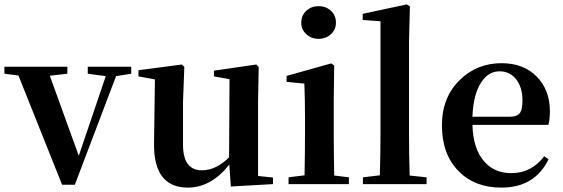

<svg xmlns="http://www.w3.org/2000/svg" viewBox="-28 -839 2566 875"><path d="M570 -503 501 -492 313 3H255L56 -495L-8 -503V-535H279V-503L199 -494L331 -129L454 -492L372 -503V-535H570Z M1216 -30V0L1024 11L1017 -89Q934 16 828 16Q671 16 674 -187L678 -477L603 -491V-519L801 -545L812 -534L806 -374V-180Q806 -63 892 -63Q957 -63 1016 -122L1018 -478L947 -491V-517L1140 -545L1151 -534L1148 -374V-37Z M1368 -683Q1345 -704 1345 -736Q1345 -769 1368 -790Q1391 -811 1424 -811Q1457 -811 1480 -790Q1503 -769 1503 -736Q1503 -704 1480 -683Q1457 -662 1424 -662Q1391 -662 1368 -683ZM1562 -31V0H1287V-31L1360 -40Q1362 -154 1362 -235V-306Q1362 -383 1359 -458L1278 -466V-493L1481 -550L1495 -541L1493 -385V-235Q1493 -153 1495 -39Z M1916 -31V0H1626V-31L1703 -40Q1706 -135 1706 -235V-742L1625 -748V-776L1826 -819L1840 -810L1836 -651V-235Q1836 -135 1839 -39Z M2296 -307Q2329 -307 2342 -325Q2353 -341 2353 -381Q2353 -441 2324 -478Q2295 -514 2249 -514Q2198 -514 2166 -465Q2129 -411 2125 -307ZM2125 -270Q2128 -160 2179 -103Q2225 -50 2302 -50Q2395 -50 2452 -127L2472 -113Q2409 16 2257 16Q2136 16 2063 -58Q1986 -135 1986 -268Q1986 -397 2070 -477Q2147 -551 2258 -551Q2359 -551 2419 -489Q2478 -428 2478 -332Q2478 -294 2471 -270Z"/></svg>

Font: Source Han Serif SC
Style: Bold
Weight: 700
Designer: Ryoko NISHIZUKA  (kana & ideographs); Frank Grießhammer (Latin, Greek & Cyrillic); Wenlong ZHANG  (bopomofo); Sandoll Co
Foundry: Adobe Systems Incorporated
Version: Version 1.001 October 20, 2017